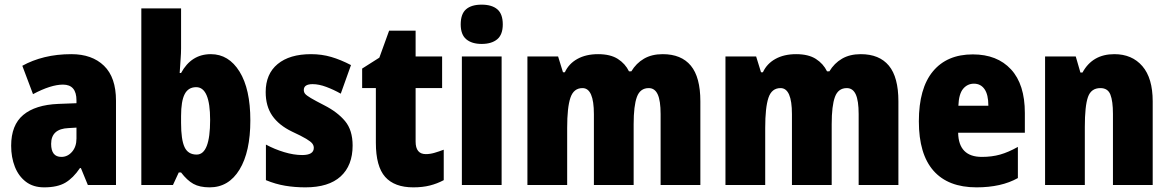

<svg xmlns="http://www.w3.org/2000/svg" viewBox="-20 -796 5032 826"><path d="M287 -563Q376 -563 427.5 -513Q479 -463 479 -363V0H358L328 -73H324Q295 -30 261 -10Q227 10 170 10Q123 10 91.5 -14Q60 -38 44 -78.5Q28 -119 28 -169Q28 -258 80 -301.5Q132 -345 231 -349L309 -352V-364Q309 -432 251 -432Q199 -432 122 -391L76 -513Q119 -537 172 -550Q225 -563 287 -563ZM275 -245Q200 -242 200 -177Q200 -121 244 -121Q271 -121 290 -143Q309 -165 309 -200V-247Z M759 -588Q759 -568 757 -541.5Q755 -515 753 -482H759Q803 -563 887 -563Q964 -563 1010.5 -488Q1057 -413 1057 -278Q1057 -143 1010.5 -66.5Q964 10 882 10Q839 10 812 -5Q785 -20 759 -54H749L724 0H588V-760H759ZM824 -421Q790 -421 774.5 -391Q759 -361 759 -297V-267Q759 -195 774 -163Q789 -131 826 -131Q884 -131 884 -280Q884 -421 824 -421Z M1497 -170Q1497 -84 1445.5 -37Q1394 10 1294 10Q1248 10 1206.5 3Q1165 -4 1124 -21V-174Q1161 -154 1202.5 -141.5Q1244 -129 1280 -129Q1330 -129 1330 -160Q1330 -170 1323.5 -178.5Q1317 -187 1297 -199Q1277 -211 1236 -230Q1180 -257 1151.5 -298Q1123 -339 1123 -400Q1123 -478 1174.5 -520.5Q1226 -563 1318 -563Q1364 -563 1405 -551Q1446 -539 1490 -516L1446 -393Q1416 -410 1384 -422Q1352 -434 1325 -434Q1287 -434 1287 -409Q1287 -399 1293 -392Q1299 -385 1317.5 -374Q1336 -363 1375 -343Q1432 -314 1464.5 -275Q1497 -236 1497 -170Z M1812 -133Q1830 -133 1849 -138.5Q1868 -144 1889 -152V-21Q1861 -6 1829.5 2Q1798 10 1758 10Q1677 10 1637 -35Q1597 -80 1597 -182V-417H1538V-501L1612 -548L1654 -664H1768V-553H1882V-417H1768V-187Q1768 -133 1812 -133Z M2052 -776Q2096 -776 2119.5 -756Q2143 -736 2143 -691Q2143 -647 2119 -627Q2095 -607 2052 -607Q2010 -607 1986 -627Q1962 -647 1962 -691Q1962 -736 1985 -756Q2008 -776 2052 -776ZM2138 -553V0H1967V-553Z M2831 -563Q2911 -563 2952 -513.5Q2993 -464 2993 -360V0H2822V-305Q2822 -363 2809.5 -390Q2797 -417 2771 -417Q2734 -417 2720 -379Q2706 -341 2706 -262V0H2535V-305Q2535 -417 2486 -417Q2448 -417 2434 -375.5Q2420 -334 2420 -246V0H2249V-553H2381L2402 -485H2410Q2427 -522 2464 -542.5Q2501 -563 2553 -563Q2606 -563 2638 -542.5Q2670 -522 2686 -489H2696Q2717 -524 2750.5 -543.5Q2784 -563 2831 -563Z M3683 -563Q3763 -563 3804 -513.5Q3845 -464 3845 -360V0H3674V-305Q3674 -363 3661.5 -390Q3649 -417 3623 -417Q3586 -417 3572 -379Q3558 -341 3558 -262V0H3387V-305Q3387 -417 3338 -417Q3300 -417 3286 -375.5Q3272 -334 3272 -246V0H3101V-553H3233L3254 -485H3262Q3279 -522 3316 -542.5Q3353 -563 3405 -563Q3458 -563 3490 -542.5Q3522 -522 3538 -489H3548Q3569 -524 3602.5 -543.5Q3636 -563 3683 -563Z M4165 -562Q4270 -562 4329.5 -497.5Q4389 -433 4389 -310V-225H4102Q4104 -121 4204 -121Q4247 -121 4282.5 -131Q4318 -141 4359 -164V-30Q4288 10 4181 10Q4059 10 3996 -61.5Q3933 -133 3933 -274Q3933 -416 3993.5 -489Q4054 -562 4165 -562ZM4170 -436Q4142 -436 4123.5 -414Q4105 -392 4103 -341H4232Q4232 -389 4215.5 -412.5Q4199 -436 4170 -436Z M4774 -563Q4850 -563 4894.5 -511.5Q4939 -460 4939 -360V0H4768V-306Q4768 -361 4757 -389Q4746 -417 4714 -417Q4674 -417 4660.5 -378.5Q4647 -340 4647 -250V0H4476V-553H4608L4628 -484H4637Q4680 -563 4774 -563Z"/></svg>

Font: Noto Sans Khmer UI Condensed Black
Style: Regular
Weight: 900
Width: 3
Designer: Danh Hong and the Monotype Design Team
Foundry: Monotype Imaging Inc.
Version: Version 2.002; ttfautohint (v1.8.4.7-5d5b)